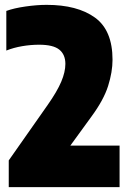

<svg xmlns="http://www.w3.org/2000/svg" viewBox="-20 -770 531 790"><path d="M16 0V-110L176 -338Q215 -393.5 232 -433.8Q249 -474 249 -507Q249 -545.5 224 -565.8Q199 -586 141 -586Q106.5 -586 71.2 -580Q36 -574 6 -562V-725Q37.5 -736.5 84.5 -743.2Q131.5 -750 172 -750Q298 -750 370.5 -697.8Q443 -645.5 443 -524Q443 -474 424.8 -416.2Q406.5 -358.5 356 -290L269.5 -171H472V0Z"/></svg>

Font: Encode Sans Condensed Black
Style: Regular
Weight: 900
Width: 3
Designer: Multiple Designers
Foundry: Impallari Type
Version: Version 3.000; ttfautohint (v1.8.3) -l 8 -r 50 -G 200 -x 14 